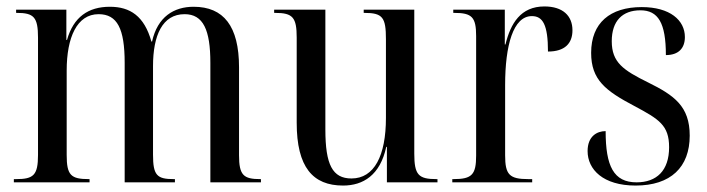

<svg xmlns="http://www.w3.org/2000/svg" viewBox="-20 -566 2196 596"><path d="M23 0H258V-10H256C200 -10 187 -22 187 -85V-347C187 -450 219 -522 286 -522C344 -522 367 -477 367 -371V0H523V-10H519C467 -10 455 -22 455 -86V-361C455 -456 484 -522 553 -522C611 -522 633 -473 633 -371V0H790V-10H788C736 -10 722 -22 722 -84V-357C722 -485 674 -545 581 -545C520 -545 469 -514 452 -437H450C428 -516 384 -545 321 -545C254 -545 208 -513 188 -442H186V-536H30V-526H32C85 -526 98 -513 98 -449V-85C98 -22 84 -10 30 -10H23Z M1045 10C1107 10 1160 -22 1179 -110H1181V0H1338V-10H1335C1279 -10 1266 -23 1266 -89V-536H1109V-526H1111C1168 -526 1178 -512 1178 -444V-200C1178 -83 1142 -12 1071 -12C1012 -12 990 -55 990 -164V-536H831V-526H834C889 -526 901 -512 901 -449V-185C901 -47 951 10 1045 10Z M1384 0H1632V-10H1620C1561 -10 1548 -24 1548 -84V-302C1548 -425 1573 -516 1631 -516C1665 -516 1681 -489 1681 -406C1733 -406 1757 -431 1757 -472C1757 -517 1727 -546 1670 -546C1596 -546 1565 -493 1549 -428H1547V-536H1387V-526H1390C1445 -526 1458 -513 1458 -454V-83C1458 -24 1445 -10 1388 -10H1384Z M1953 10C2062 10 2121 -47 2121 -145C2121 -236 2073 -270 1992 -310C1915 -348 1879 -372 1879 -438C1879 -501 1912 -534 1968 -534C2023 -534 2047 -495 2047 -395C2086 -395 2106 -416 2106 -451C2106 -503 2060 -544 1972 -544C1874 -544 1815 -495 1815 -402C1815 -318 1860 -284 1949 -237C2026 -196 2057 -177 2057 -109C2057 -36 2018 0 1956 0C1885 0 1860 -50 1860 -159C1833 -159 1804 -143 1804 -97C1804 -40 1852 10 1953 10Z"/></svg>

Font: Noto Serif Display Condensed
Style: Regular
Weight: 400
Width: 3
Designer: Monotype Design Team
Foundry: Monotype Imaging Inc.
Version: Version 2.009